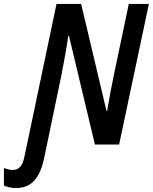

<svg xmlns="http://www.w3.org/2000/svg" viewBox="-122 -734 776 975"><path d="M-41 221C43 221 82 163 102 70L190 -353C201 -407 218 -503 225 -553H228L360 0H483L634 -714H532L456 -352C445 -301 431 -225 422 -170H419L290 -714H165L2 62C-8 109 -26 129 -58 129C-73 129 -89 124 -102 119V208C-87 215 -67 221 -41 221Z"/></svg>

Font: Noto Sans Display SemiCondensed Medium
Style: Italic
Weight: 500
Width: 4
Italic angle: -12°
Designer: Monotype Design Team
Foundry: Monotype Imaging Inc.
Version: Version 1.900